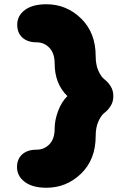

<svg xmlns="http://www.w3.org/2000/svg" viewBox="-20 -760 593 903"><path d="M60 26Q60 -12 84.5 -34Q109 -56 152 -56Q188 -56 212.5 -81.5Q237 -107 237 -154Q237 -195 253.5 -238.5Q270 -282 297 -308Q237 -366 237 -462Q237 -509 212.5 -535Q188 -561 152 -561Q110 -561 85.5 -583Q61 -605 61 -644Q61 -686 97 -713Q133 -740 198 -740Q293 -740 361.5 -673Q430 -606 430 -496Q430 -455 443 -426.5Q456 -398 471.5 -386.5Q487 -375 500 -355Q513 -335 513 -308Q513 -281 500 -261Q487 -241 471.5 -229.5Q456 -218 443 -189.5Q430 -161 430 -120Q430 -10 361.5 56.5Q293 123 198 123Q133 123 96.5 95.5Q60 68 60 26Z"/></svg>

Font: Cherry Bomb
Style: Regular
Weight: 400
Designer: satsuyako
Foundry: satsuyako
Version: Version 4.0